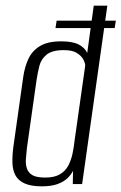

<svg xmlns="http://www.w3.org/2000/svg" viewBox="-20 -650 429 678"><path d="M176 -551 180 -577H389L385 -551ZM128 8Q90 8 67.5 -2Q45 -12 35 -30Q25 -48 24 -73.5Q23 -99 27 -130L62 -378Q67 -413 80 -441.5Q93 -470 120.5 -487Q148 -504 196 -504Q237 -504 258.5 -492.5Q280 -481 288 -463L311 -630H359L270 0H237L238 -47Q231 -33 218 -20.5Q205 -8 183 0Q161 8 128 8ZM140 -23Q172 -23 191.5 -34.5Q211 -46 221 -65Q231 -84 236 -107Q241 -130 243 -151Q253 -218 262 -285Q271 -352 281 -419Q280 -430 273 -442Q266 -454 250.5 -463.5Q235 -473 205 -473Q164 -473 144.5 -457Q125 -441 119 -417Q113 -393 109 -367L75 -127Q73 -108 71.5 -89Q70 -70 75 -55Q80 -40 94.5 -31.5Q109 -23 140 -23Z"/></svg>

Font: Alumni Sans Light
Style: Italic
Weight: 300
Italic angle: -8°
Version: Version 1.016